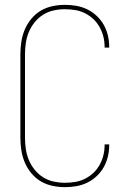

<svg xmlns="http://www.w3.org/2000/svg" viewBox="-20 -763 540 791"><path d="M247 8Q221 8 195.5 2.5Q170 -3 148 -16Q126 -29 109 -49.5Q92 -70 82 -94Q72 -118 68 -143.5Q64 -169 64 -195V-540Q64 -566 68 -591.5Q72 -617 82 -641Q92 -665 109 -685.5Q126 -706 148 -719Q170 -732 195.5 -737.5Q221 -743 247 -743Q271 -743 294.5 -739Q318 -735 339.5 -724.5Q361 -714 378.5 -697.5Q396 -681 407.5 -660.5Q419 -640 424.5 -616.5Q430 -593 430 -570V-567H411V-569Q411 -591 406 -611.5Q401 -632 390.5 -651Q380 -670 364.5 -684.5Q349 -699 330 -708.5Q311 -718 290 -721.5Q269 -725 247 -725Q224 -725 201 -720Q178 -715 158 -702.5Q138 -690 123 -671.5Q108 -653 99 -631.5Q90 -610 86.5 -586.5Q83 -563 83 -540V-195Q83 -172 86.5 -148.5Q90 -125 99 -103.5Q108 -82 123 -63.5Q138 -45 158 -32.5Q178 -20 201 -15Q224 -10 247 -10Q269 -10 290 -13.5Q311 -17 330 -26.5Q349 -36 364.5 -50.5Q380 -65 390.5 -84Q401 -103 406 -123.5Q411 -144 411 -166V-168H430V-165Q430 -142 424.5 -118.5Q419 -95 407.5 -74.5Q396 -54 378.5 -37.5Q361 -21 339.5 -10.5Q318 0 294.5 4Q271 8 247 8Z"/></svg>

Font: Iosevka SS18 Thin
Style: Regular
Weight: 100
Monospace: yes
Designer: Belleve Invis
Foundry: Belleve Invis
Version: Version 25.1.1; ttfautohint (v1.8.4)